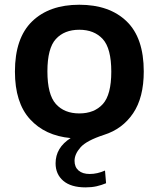

<svg xmlns="http://www.w3.org/2000/svg" viewBox="-20 -574 670 810"><path d="M341 216.5Q279.5 216.5 247 188.8Q214.5 161 214.5 115Q214.5 49 278 8.5Q170 -1.5 106.5 -71.2Q43 -141 43 -272Q43 -413.5 115.5 -483.8Q188 -554 314.5 -554Q441.5 -554 514 -484.2Q586.5 -414.5 586.5 -272.5Q586.5 -162.5 541.5 -96Q496.5 -29.5 418.5 -5Q345 19 319.8 47.5Q294.5 76 294.5 104.5Q294.5 130.5 311.2 145.2Q328 160 358.5 160Q390.5 160 423 145.5L427.5 199Q408.5 207 387.5 211.8Q366.5 216.5 341 216.5ZM314.5 -95.5Q378 -95.5 413.8 -135Q449.5 -174.5 449.5 -271.5Q449.5 -370 413.5 -409.2Q377.5 -448.5 314.5 -448.5Q251.5 -448.5 215.8 -409.5Q180 -370.5 180 -273Q180 -175 215.8 -135.2Q251.5 -95.5 314.5 -95.5Z"/></svg>

Font: Encode Sans SemiExpanded SemiExpanded SemiBold
Style: Regular
Weight: 600
Width: 6
Designer: Multiple Designers
Foundry: Impallari Type
Version: Version 3.000; ttfautohint (v1.8.3) -l 8 -r 50 -G 200 -x 14 